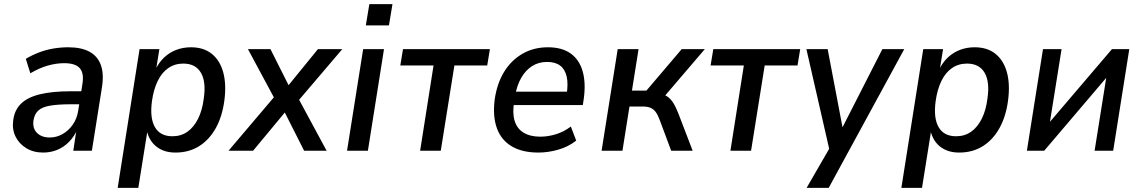

<svg xmlns="http://www.w3.org/2000/svg" viewBox="-20 -730 5527 930"><path d="M189 9Q142 9 107 -12.5Q72 -34 55 -69Q38 -104 44 -147Q50 -197 82 -228Q114 -259 174 -273.5Q234 -288 325 -288H387L378 -225H327Q263 -225 224 -218.5Q185 -212 166 -195Q147 -178 142 -146Q137 -108 159.5 -86Q182 -64 221 -64Q253 -64 282 -80Q311 -96 332 -125.5Q353 -155 359 -195L379 -322Q388 -375 366.5 -399.5Q345 -424 291 -424Q253 -424 212 -412.5Q171 -401 127 -375L105 -445Q135 -463 169 -476Q203 -489 239 -495Q275 -501 310 -501Q374 -501 413.5 -479.5Q453 -458 468.5 -415Q484 -372 474 -308L425 0H335L351 -106H356Q340 -69 314.5 -43Q289 -17 257 -4Q225 9 189 9Z M550 180 656 -492H752L735 -387H730Q748 -426 774.5 -451Q801 -476 834 -488.5Q867 -501 905 -501Q966 -501 1005.5 -469.5Q1045 -438 1061 -380.5Q1077 -323 1067 -245Q1057 -167 1025.5 -110Q994 -53 944.5 -22Q895 9 830 9Q774 9 737.5 -20Q701 -49 690 -102H695L650 180ZM815 -70Q857 -70 888 -92Q919 -114 939.5 -155Q960 -196 967 -253Q979 -334 953 -378Q927 -422 868 -422Q827 -422 795.5 -400.5Q764 -379 744 -338Q724 -297 716 -240Q705 -158 730.5 -114Q756 -70 815 -70Z M1087 0 1323 -278 1324 -226 1181 -492H1290L1385 -303H1366L1520 -492H1638L1413 -228V-276L1562 0H1453L1352 -200H1372L1206 0Z M1752 -607 1769 -710H1881L1864 -607ZM1661 0 1739 -492H1840L1762 0Z M2015 0 2080 -413H1919L1932 -492H2353L2340 -413H2181L2115 0Z M2588 9Q2510 9 2459 -21Q2408 -51 2387 -108.5Q2366 -166 2376 -247Q2387 -325 2421.5 -381.5Q2456 -438 2510.5 -469.5Q2565 -501 2634 -501Q2702 -501 2744 -471Q2786 -441 2802 -385.5Q2818 -330 2808 -254L2803 -221H2452L2462 -286H2743L2724 -269Q2733 -323 2725 -358.5Q2717 -394 2693.5 -412Q2670 -430 2630 -430Q2589 -430 2557.5 -410Q2526 -390 2505 -353.5Q2484 -317 2475 -266L2471 -240Q2461 -184 2472.5 -145.5Q2484 -107 2516 -87.5Q2548 -68 2597 -68Q2635 -68 2673.5 -80Q2712 -92 2745 -117L2771 -49Q2733 -19 2684 -5Q2635 9 2588 9Z M2894 0 2972 -492H3073L3041 -291H3111L3282 -492H3394L3187 -250L3169 -277Q3195 -274 3211.5 -263Q3228 -252 3240.5 -232.5Q3253 -213 3266 -180L3335 0H3231L3175 -150Q3166 -174 3156 -187.5Q3146 -201 3131.5 -207.5Q3117 -214 3094 -214H3029L2995 0Z M3518 0 3583 -413H3422L3435 -492H3856L3843 -413H3684L3618 0Z M3887 180 4006 -26 4003 20 3886 -492H3989L4065 -92H4050L4254 -492H4360L3994 180Z M4346 180 4452 -492H4548L4531 -387H4526Q4544 -426 4570.5 -451Q4597 -476 4630 -488.5Q4663 -501 4701 -501Q4762 -501 4801.5 -469.5Q4841 -438 4857 -380.5Q4873 -323 4863 -245Q4853 -167 4821.5 -110Q4790 -53 4740.5 -22Q4691 9 4626 9Q4570 9 4533.5 -20Q4497 -49 4486 -102H4491L4446 180ZM4611 -70Q4653 -70 4684 -92Q4715 -114 4735.5 -155Q4756 -196 4763 -253Q4775 -334 4749 -378Q4723 -422 4664 -422Q4623 -422 4591.5 -400.5Q4560 -379 4540 -338Q4520 -297 4512 -240Q4501 -158 4526.5 -114Q4552 -70 4611 -70Z M4954 0 5032 -492H5122L5060 -104H5035L5366 -492H5450L5372 0H5282L5344 -389H5369L5038 0Z"/></svg>

Font: Nunito Sans 10pt SemiCondensed SemiBold
Style: Italic
Weight: 600
Width: 4
Italic angle: -9°
Designer: Vernon Adams
Foundry: Vernon Adams
Version: Version 3.101;gftools[0.9.27]